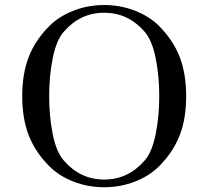

<svg xmlns="http://www.w3.org/2000/svg" viewBox="-20 -747 827 780"><path d="M180.7 -641.6Q219.7 -680.7 278.6 -703.6Q337.4 -726.6 403.3 -726.6Q469.2 -726.6 528.1 -703.6Q586.9 -680.7 626 -641.6Q682.6 -585 709.5 -516.8Q736.3 -448.7 736.3 -356.4Q736.3 -264.2 709.5 -196Q682.6 -127.9 626 -71.3Q586.9 -32.2 528.1 -9.3Q469.2 13.7 403.3 13.7Q337.4 13.7 278.6 -9.3Q219.7 -32.2 180.7 -71.3Q124 -127.9 97.2 -196Q70.3 -264.2 70.3 -356.4Q70.3 -448.7 97.2 -516.8Q124 -585 180.7 -641.6ZM239.3 -94.7Q306.2 -17.6 403.3 -17.6Q500.5 -17.6 567.4 -94.7Q597.7 -128.9 612.3 -201.7Q627 -274.4 627 -356.4Q627 -438.5 612.3 -511.2Q597.7 -584 567.4 -618.2Q500.5 -695.3 403.3 -695.3Q306.2 -695.3 239.3 -618.2Q209 -584 194.3 -511.2Q179.7 -438.5 179.7 -356.4Q179.7 -274.4 194.3 -201.7Q209 -128.9 239.3 -94.7Z"/></svg>

Font: Theano Old Style
Style: Regular
Weight: 400
Designer: Alexey Kryukov
Version: Version 2.00